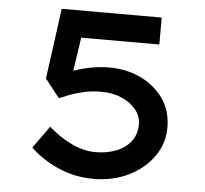

<svg xmlns="http://www.w3.org/2000/svg" viewBox="-51 -756 871 817"><g transform="rotate(5 384.5 -347.5)"><path d="M377 7Q296 7 225.5 -24.5Q155 -56 107 -103L175 -198Q219 -158 272 -132.5Q325 -107 375 -107Q426 -107 465.5 -123Q505 -139 527.5 -169Q550 -199 550 -240Q550 -276 527 -304Q504 -332 466 -348.5Q428 -365 380 -365Q336 -365 300.5 -356.5Q265 -348 240 -338Q215 -328 201 -322L139 -401L180 -702H607V-587H253L278 -619L245 -397L212 -423Q227 -435 258.5 -446Q290 -457 328.5 -464Q367 -471 405 -471Q478 -471 538.5 -442Q599 -413 635.5 -361Q672 -309 672 -238Q672 -169 632.5 -113.5Q593 -58 526.5 -25.5Q460 7 377 7Z"/></g></svg>

Font: Lexend Zetta Medium
Style: Regular
Weight: 500
Designer: Bonnie Shaver-Troup, Thomas Jockin
Foundry: Lexend
Version: Version 1.007